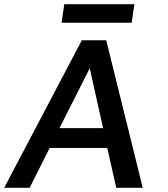

<svg xmlns="http://www.w3.org/2000/svg" viewBox="-96 -900 804 920"><path d="M588 0 413 -707H296L-76 0H46L142 -191H418L461 0ZM398 -286H189L334 -573ZM535 -791 548 -880H212L199 -791Z"/></svg>

Font: Brisa Sans Medium
Style: Italic
Weight: 600
Italic angle: -8°
Designer: Dalton Maag Ltd
Foundry: Dalton Maag Ltd
Version: Version 1.101;July 10, 2019;FontCreator 11.5.0.2425 64-bit